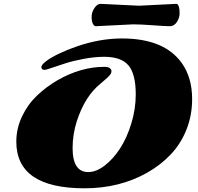

<svg xmlns="http://www.w3.org/2000/svg" viewBox="-20 -972 1040 1011"><path d="M508.3 -530.8Q427.2 -464.8 384.8 -335Q362.3 -264.6 362.3 -192.4Q362.3 -65.9 444.8 -65.9Q486.8 -65.9 531.7 -100.6Q576.7 -135.3 612.5 -190.7Q648.4 -246.1 671.6 -322.3Q694.8 -398.4 694.8 -474.6Q694.8 -582 656.7 -627.4Q618.7 -672.9 528.8 -672.9Q479 -672.9 421.4 -662.1Q363.8 -651.4 324 -638.4Q284.2 -625.5 252.4 -614.7Q220.7 -604 215.8 -604Q197.8 -604 197.8 -618.7Q197.8 -630.4 221.9 -649.2Q246.1 -668 289.1 -688.7Q332 -709.5 384.3 -727.5Q505.9 -769.5 622.1 -769.5Q845.2 -769.5 937.5 -639.6Q991.7 -563 991.7 -450.2Q991.7 -364.7 961.9 -289.8Q932.1 -214.8 878.9 -158.7Q825.7 -102.5 753.9 -62Q608.9 19.5 425.3 19.5Q65.9 19.5 65.9 -226.1Q65.9 -294.9 95.7 -358.2Q125.5 -421.4 174.1 -468Q222.7 -514.6 283.2 -549.8Q406.2 -620.1 530.3 -620.1Q549.8 -620.1 558.3 -613Q566.9 -606 566.9 -598.6Q566.9 -591.3 564.7 -586.2Q562.5 -581.1 556.2 -574.2Q549.8 -567.4 544.9 -562.5Q532.7 -551.8 508.3 -530.8ZM680.7 -843.8 484.4 -834Q475.6 -834 469 -846.9Q462.4 -859.9 462.4 -883.5Q462.4 -907.2 477.1 -929.4Q491.7 -951.7 508.8 -951.7L711.9 -941.9Q711.9 -941.9 908.7 -951.7Q916.5 -951.7 921.1 -938.7Q925.8 -925.8 925.8 -902.1Q925.8 -878.4 911.4 -856.2Q897 -834 874.3 -834Q851.6 -834 785.6 -838.9Q719.7 -843.8 680.7 -843.8Z"/></svg>

Font: Sonsie One
Style: Regular
Weight: 400
Designer: Riccardo De Franceschi
Foundry: Sorkin Type Co
Version: Version 1.003